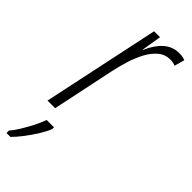

<svg xmlns="http://www.w3.org/2000/svg" viewBox="-273 -569 818 818"><g transform="rotate(45 136.0 -159.5)"><path d="M3.4 0 115.7 -529.8H151.4L136.7 -440.9H138.7Q159.2 -488.3 188.7 -514.2Q218.3 -540 257.8 -540Q278.3 -540 293.9 -533.7L281.2 -487.8Q268.1 -493.7 250 -493.7Q218.8 -493.7 195.6 -474.1Q172.4 -454.6 155.5 -422.9Q138.7 -391.1 127.2 -353.8Q115.7 -316.4 108.4 -281.2L49.3 0ZM-22.5 221.2V206.5Q-9.3 191.9 6.8 165.8Q22.9 139.6 37.4 111.3Q51.8 83 59.1 61H103.5V71.3Q95.7 92.3 78.1 120.8Q60.5 149.4 39.8 176.5Q19 203.6 1 221.2Z"/></g></svg>

Font: Open Sans Condensed Light
Style: Italic
Weight: 300
Width: 3
Italic angle: -12°
Designer: Monotype Design Team
Foundry: Monotype Imaging Inc.
Version: Version 3.000; ttfautohint (v1.8.4)